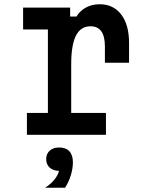

<svg xmlns="http://www.w3.org/2000/svg" viewBox="-20 -636 690 906"><path d="M89 -600H311V-558H341Q357 -585 385.5 -600.5Q414 -616 450 -616Q515 -616 552 -567.5Q589 -519 589 -433V-340H475V-417Q475 -512 407 -512Q361 -512 338.5 -468Q316 -424 316 -333V-103H480V0H107V-103H206V-497H89ZM259 170Q231 170 214.5 155Q198 140 198 115Q198 90 214.5 75Q231 60 259 60Q287 60 303.5 75Q320 90 320 115Q320 140 303.5 155Q287 170 259 170ZM193 250Q226 228 242.5 204Q259 180 259 162V60Q291 60 307.5 78Q324 96 324 130Q324 158 314.5 190Q305 222 287 250Z"/></svg>

Font: Martian Mono SemiCondensed
Style: Regular
Weight: 400
Width: 4
Designer: Roman Shamin
Foundry: Evil Martians
Version: Version 1.000